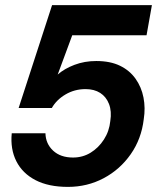

<svg xmlns="http://www.w3.org/2000/svg" viewBox="-20 -720 615 752"><path d="M246 12Q170 12 119 -14.5Q68 -41 44 -88.5Q20 -136 26 -198H158Q159 -157 188 -130Q217 -103 266 -103Q304 -103 335 -122Q366 -141 387 -173.5Q408 -206 412 -246Q418 -284 407 -312.5Q396 -341 372.5 -356Q349 -371 315 -371Q272 -371 236.5 -350Q201 -329 183 -297H53L184 -700H575L554 -582H263L206 -428Q232 -451 271.5 -466Q311 -481 357 -481Q412 -481 450 -462.5Q488 -444 511 -411.5Q534 -379 542 -338Q550 -297 543 -253Q534 -176 492 -116Q450 -56 386 -22Q322 12 246 12Z"/></svg>

Font: DM Sans 36pt
Style: Bold Italic
Weight: 700
Italic angle: -10°
Designer: Colophon Foundry, Jonny Pinhorn
Foundry: Colophon Foundry
Version: Version 4.004;gftools[0.9.30]